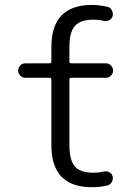

<svg xmlns="http://www.w3.org/2000/svg" viewBox="-20 -783 561 790"><path d="M416 -522.5Q427.7 -522.5 436.5 -513.7Q445.3 -504.9 445.3 -492.7Q445.3 -480.5 436.5 -471.7Q427.7 -462.9 416 -462.9H273.4Q265.6 -462.9 265.6 -455.1V-185.5Q265.6 -124 288.1 -98.1Q310.5 -72.3 365.2 -72.3Q386.7 -72.3 406.2 -77.1Q418 -80.1 429.2 -74.7Q440.4 -69.3 443.4 -57.6Q446.3 -44.9 439.9 -33.7Q433.6 -22.5 420.9 -19.5Q388.7 -12.7 358.4 -12.7Q191.4 -12.7 191.4 -185.5V-455.1Q191.4 -462.9 183.6 -462.9H84Q72.3 -462.9 63.5 -471.7Q54.7 -480.5 54.7 -492.7Q54.7 -504.9 63.5 -513.7Q72.3 -522.5 84 -522.5H183.6Q191.4 -522.5 191.4 -529.3V-589.8Q191.4 -762.7 358.4 -762.7Q389.6 -762.7 421.9 -754.9Q433.6 -752.9 439.9 -741.2Q446.3 -729.5 443.4 -716.8Q440.4 -706.1 429.7 -700.2Q418.9 -694.3 406.2 -697.3Q386.7 -702.1 365.2 -702.1Q311.5 -702.1 288.6 -676.8Q265.6 -651.4 265.6 -589.8V-529.3Q265.6 -522.5 273.4 -522.5Z"/></svg>

Font: Gen Jyuu Gothic P Normal
Style: Regular
Weight: 300
Designer: [Source Han Sans]
Ryoko NISHIZUKA  (kana & ideographs); Paul D. Hunt (Latin, Greek & Cyrillic); Wenlong ZHANG  (bopomofo
Version: Version 1.002.20150607